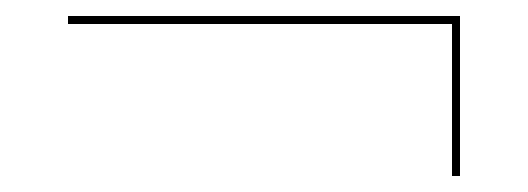

<svg xmlns="http://www.w3.org/2000/svg" viewBox="-20 -395 660 240"><path d="M65 -365V-375H555V-175H545V-365Z"/></svg>

Font: Jost* Hairline
Style: Regular
Weight: 100
Version: Version 3.7